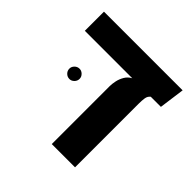

<svg xmlns="http://www.w3.org/2000/svg" viewBox="-158 -745 887 887"><g transform="rotate(45 285.5 -301.5)"><path d="M36 -478V-603H550L533 -478ZM298 0V-379Q298 -393 302 -412.5Q306 -432 316.5 -450Q327 -468 346 -478H467Q455 -469 452.5 -453Q450 -437 450 -415V0ZM143 -270Q129 -270 119 -280Q109 -290 109 -304Q109 -317 119 -327Q129 -337 143 -337Q156 -337 166 -327Q176 -317 176 -304Q176 -290 166 -280Q156 -270 143 -270Z"/></g></svg>

Font: Noto Sans Hebrew Thin
Style: Bold
Weight: 700
Version: Version 3.001